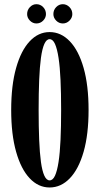

<svg xmlns="http://www.w3.org/2000/svg" viewBox="-20 -860 459 892"><path d="M210.5 11Q158 11 117.8 -31.8Q77.5 -74.5 54.8 -155Q32 -235.5 32 -349Q32 -463.5 54.8 -544.2Q77.5 -625 117.8 -668Q158 -711 210.5 -711Q263.5 -711 304.5 -668Q345.5 -625 368.5 -544.2Q391.5 -463.5 391.5 -349Q391.5 -235.5 368.5 -155Q345.5 -74.5 304.5 -31.8Q263.5 11 210.5 11ZM210.5 -22Q225.5 -22 235.5 -43.8Q245.5 -65.5 252 -107.5Q258.5 -149.5 261.2 -210.2Q264 -271 264 -349Q264 -427 261.2 -488Q258.5 -549 252 -591.2Q245.5 -633.5 235.5 -655.8Q225.5 -678 210.5 -678Q196 -678 186 -655.8Q176 -633.5 170.2 -591.2Q164.5 -549 162 -488Q159.5 -427 159.5 -349Q159.5 -271 162 -210.2Q164.5 -149.5 170.2 -107.5Q176 -65.5 186 -43.8Q196 -22 210.5 -22ZM272 -751Q254 -751 241 -764.2Q228 -777.5 228 -794.5Q228 -813.5 241 -827Q254 -840.5 272 -840.5Q289.5 -840.5 302.8 -827Q316 -813.5 316 -794.5Q316 -777.5 302.8 -764.2Q289.5 -751 272 -751ZM149 -751Q132 -751 119 -764.2Q106 -777.5 106 -794.5Q106 -813.5 119 -827Q132 -840.5 149 -840.5Q167.5 -840.5 180.5 -827Q193.5 -813.5 193.5 -794.5Q193.5 -777.5 180.5 -764.2Q167.5 -751 149 -751Z"/></svg>

Font: Imbue 24pt
Style: Bold
Weight: 700
Designer: Tyler Finck
Foundry: Etcetera Type Company
Version: Version 1.102